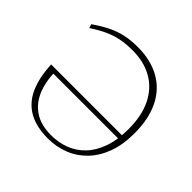

<svg xmlns="http://www.w3.org/2000/svg" viewBox="-173 -866 1051 1051"><g transform="rotate(45 352.0 -341.0)"><path d="M75.5 -262.5 100 -276Q102.5 -195.5 128.2 -137Q154 -78.5 204.2 -46.8Q254.5 -15 331 -15Q388 -15 438 -34.2Q488 -53.5 526 -93.2Q564 -133 585.5 -194.2Q607 -255.5 607 -339Q607 -442 571.8 -513.5Q536.5 -585 471.8 -622.2Q407 -659.5 317.5 -659.5Q268 -659.5 228 -651.8Q188 -644 149 -626.2Q110 -608.5 63.5 -578L56.5 -600.5Q105.5 -634.5 146.8 -654.5Q188 -674.5 230.8 -683.5Q273.5 -692.5 325 -692.5Q426 -692.5 498 -652Q570 -611.5 608.2 -534.2Q646.5 -457 646.5 -345.5Q646.5 -257.5 622 -191.2Q597.5 -125 554 -80Q510.5 -35 453.2 -12.5Q396 10 331 10Q240 10 180.8 -24Q121.5 -58 91.5 -124.8Q61.5 -191.5 57 -289.5H623.5V-262.5Z"/></g></svg>

Font: Newsreader ExtraLight
Style: Regular
Weight: 250
Designer: Hugues Gentile
Foundry: Production Type
Version: Version 1.003